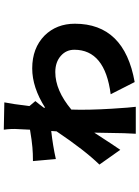

<svg xmlns="http://www.w3.org/2000/svg" viewBox="122 -826 755 1040"><g transform="rotate(-90 500.0 -305.5)"><path d="M437 -439Q547 -509 650 -509Q760 -509 828 -442Q892 -377 892 -278Q892 -10 576 46L510 -84Q751 -115 751 -281Q751 -325 718 -354Q684 -384 630 -384Q531 -384 427 -297Q426 -280 426 -248Q426 -143 436 -15Q436 -5 442 52H296L299 -12L302 -173Q227 -57 209 -32L129 -145Q206 -224 309 -377L311 -406Q230 -397 159 -381L148 -505Q190 -505 223 -508Q259 -511 318 -521L321 -584Q324 -619 318 -663L466 -660Q457 -617 446 -524L473 -492Q449 -463 437 -446Z"/></g></svg>

Font: Source Han Sans CN Heavy
Style: Bold
Weight: 900
Designer: Ryoko NISHIZUKA (kana & ideographs); Paul D. Hunt (Latin, Greek & Cyrillic); Wenlong ZHANG (bopomofo); Sandoll Communica
Foundry: Adobe Systems Incorporated
Version: Version 1.000;PS 1;hotconv 1.0.78;makeotf.lib2.5.61930